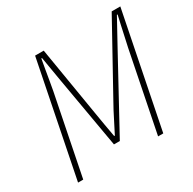

<svg xmlns="http://www.w3.org/2000/svg" viewBox="-147 -812 970 964"><g transform="rotate(-30 338.0 -330.0)"><path d="M40 0 172 -660H222L288 -262Q294 -225 300.5 -187.5Q307 -150 314 -112H318Q338 -150 356.5 -187.5Q375 -225 396 -262L616 -660H666L534 0H504L596 -460Q602 -487 608.5 -517Q615 -547 621.5 -576.5Q628 -606 634 -632H630L552 -490L326 -76H292L220 -490L196 -632H192Q187 -605 182 -575.5Q177 -546 172 -516.5Q167 -487 162 -460L70 0Z"/></g></svg>

Font: Source Sans Variable
Style: Italic
Weight: 200
Italic angle: -11°
Designer: Paul D. Hunt
Foundry: Adobe Systems Incorporated
Version: Version 3.006;hotconv 1.0.111;makeotfexe 2.5.65597